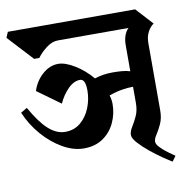

<svg xmlns="http://www.w3.org/2000/svg" viewBox="-98 -713 796 805"><g transform="rotate(-10 300.0 -311.0)"><path d="M595 -567Q580 -557 569.5 -537Q559 -517 559 -490V-203Q559 -171 548 -147Q537 -123 526 -106.5Q515 -90 515 -78Q515 -67 528.5 -53Q542 -39 559.5 -26Q577 -13 589 -5L573 17Q561 10 536 -7Q511 -24 484.5 -45.5Q458 -67 439 -88Q420 -109 420 -123Q420 -138 431 -155.5Q442 -173 453 -196.5Q464 -220 464 -252V-321Q443 -321 417.5 -317Q392 -313 361 -302Q367 -283 367 -265Q367 -223 349.5 -185.5Q332 -148 298.5 -125Q265 -102 217 -102Q173 -102 127.5 -128Q82 -154 44 -197.5Q6 -241 -17 -295L10 -311Q47 -245 81 -214.5Q115 -184 152 -184Q190 -184 217 -206.5Q244 -229 258.5 -265Q273 -301 273 -339Q273 -388 250 -388Q223 -388 198 -362.5Q173 -337 158 -303L60 -374Q73 -415 104 -442.5Q135 -470 171 -470Q201 -470 241 -445.5Q281 -421 313 -383Q349 -395 390 -395Q410 -395 428.5 -393.5Q447 -392 464 -387V-497Q464 -543 488 -567H188Q162 -567 137 -547.5Q112 -528 98 -508H76L-23 -615L-13 -639H529Z"/></g></svg>

Font: Jaini
Style: Regular
Weight: 400
Designer: Maithili Shingre, Girish Dalvi (Devanagari), Taresh Vohra (Latin)
Foundry: Ek Type
Version: Version 2.000; ttfautohint (v1.8.4.7-5d5b)